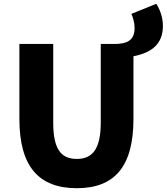

<svg xmlns="http://www.w3.org/2000/svg" viewBox="-20 -976 877 1010"><path d="M682 -680C779 -699 837 -745 837 -840C837 -887 819 -931 802 -956L671 -903C679 -886 688 -858 688 -828C688 -757 638 -747 594 -745H510V-331C510 -190 465 -140 384 -140C302 -140 260 -190 260 -331V-745H82V-350C82 -99 185 14 384 14C582 14 682 -99 682 -350Z"/></svg>

Font: Noto Sans JP Black
Style: Regular
Weight: 900
Designer: Ryoko NISHIZUKA 西塚涼子 (kana, bopomofo & ideographs); Paul D. Hunt (Latin, Greek & Cyrillic); Sandoll Communications 산돌커뮤니
Foundry: Adobe
Version: Version 2.002;hotconv 1.0.116;makeotfexe 2.5.65601